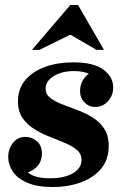

<svg xmlns="http://www.w3.org/2000/svg" viewBox="-20 -740 500 770"><path d="M192 10Q128 10 88.5 -7.5Q49 -25 31 -52.5Q13 -80 13 -110Q13 -143 32 -167Q51 -191 82 -191Q107 -191 127.5 -174Q148 -157 148 -124Q148 -90 125.5 -69Q103 -48 80 -48Q65 -48 52 -57Q39 -66 39 -81H72Q72 -62 98.5 -43.5Q125 -25 182 -25Q219 -25 247 -34Q275 -43 291 -59.5Q307 -76 307 -98Q307 -123 288.5 -138.5Q270 -154 241 -166.5Q212 -179 179.5 -191.5Q147 -204 118 -222Q89 -240 70.5 -266.5Q52 -293 52 -334Q52 -385 82.5 -420Q113 -455 163 -472.5Q213 -490 273 -490Q356 -490 395 -460.5Q434 -431 434 -390Q434 -357 413 -334Q392 -311 362 -311Q337 -311 319 -329Q301 -347 301 -376Q301 -405 318.5 -427.5Q336 -450 360 -450Q375 -450 385.5 -439Q396 -428 396 -407H366Q366 -425 343 -440Q320 -455 276 -455Q243 -455 217.5 -445.5Q192 -436 177.5 -420.5Q163 -405 163 -385Q163 -362 181.5 -347.5Q200 -333 228.5 -322Q257 -311 289.5 -299Q322 -287 350.5 -269.5Q379 -252 397.5 -224.5Q416 -197 416 -154Q416 -100 385.5 -63.5Q355 -27 304 -8.5Q253 10 192 10ZM367 -540 262 -601 138 -540H108L262 -720H293L397 -540Z"/></svg>

Font: Brygada 1918
Style: Bold Italic
Weight: 700
Italic angle: -8°
Designer: Mateusz Machalski | Borys Kosmynka | Przemek Hoffer
Foundry: NIEPODLEGLA 2018
Version: Version 3.006